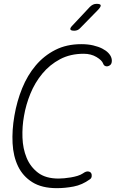

<svg xmlns="http://www.w3.org/2000/svg" viewBox="-20 -970 640 1000"><path d="M55 -367Q68 -443 95.5 -510.5Q123 -578 166 -629Q209 -680 268 -710Q327 -740 403 -740Q438 -740 465.5 -733.5Q493 -727 512.5 -717Q532 -707 544 -694.5Q556 -682 560 -669Q564 -657 561.5 -644.5Q559 -632 547 -627Q539 -623 530 -625.5Q521 -628 517 -639Q511 -656 482.5 -673Q454 -690 416 -690Q346 -690 292.5 -661.5Q239 -633 200.5 -586.5Q162 -540 138.5 -482.5Q115 -425 105 -366Q95 -311 97 -253.5Q99 -196 118.5 -148.5Q138 -101 178 -70.5Q218 -40 285 -40Q297 -40 314 -41.5Q331 -43 349 -46Q367 -49 383.5 -54Q400 -59 412 -67Q427 -78 438.5 -77Q450 -76 455 -68Q459 -61 457.5 -51Q456 -41 448 -36Q408 -7 363.5 1.5Q319 10 276 10Q198 10 148.5 -21Q99 -52 74 -104Q49 -156 45.5 -224Q42 -292 55 -367ZM367 -810Q349 -810 346.5 -817Q344 -824 358 -838L448 -934Q456 -942 464.5 -946Q473 -950 483 -950Q503 -950 504.5 -942.5Q506 -935 491 -919L398 -824Q392 -817 384 -813.5Q376 -810 367 -810Z"/></svg>

Font: Maple Mono Thin
Style: Italic
Weight: 250
Italic angle: -10°
Monospace: yes
Designer: subframe7536
Version: Version 7.000